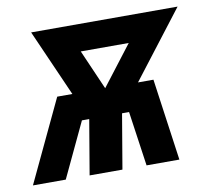

<svg xmlns="http://www.w3.org/2000/svg" viewBox="-94 -602 738 674"><g transform="rotate(-10 275.5 -265.0)"><path d="M-29 0H88L180 -195H206L173 0H290L323 -195H348L376 0H493L452 -292H397L580 -530H58L163 -292H109ZM280 -292 218 -434H389Z"/></g></svg>

Font: Iosevka Sparkle XBdObl
Style: Regular
Weight: 800
Italic angle: -9°
Designer: Belleve Invis
Foundry: Belleve Invis
Version: Version 4.5.0; ttfautohint (v1.8.3)